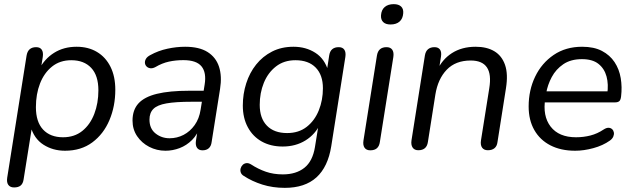

<svg xmlns="http://www.w3.org/2000/svg" viewBox="-20 -722 3071 931"><path d="M48.3 186.9Q29.4 186.9 20.4 174.6Q11.5 162.2 14.9 139.9L108.8 -452.1Q112.2 -473 123.8 -483.1Q135.5 -493.3 155.3 -493.3Q174.3 -493.3 182.5 -480.9Q190.8 -468.5 187.4 -445.7L175.2 -369.6L168.4 -383.7Q195.4 -436.4 242.2 -465.8Q289.1 -495.3 351.4 -495.3Q408 -495.3 450.3 -470.1Q492.6 -444.8 515.8 -398.1Q539.1 -351.4 539.1 -286.9Q539.1 -206.6 510.6 -139.4Q482.2 -72.1 427.7 -31.6Q373.3 8.9 295.2 8.9Q236.6 8.9 190.7 -20.4Q144.8 -49.8 127.8 -110.3H135.7L94.4 148.1Q91.5 168 80.4 177.4Q69.2 186.9 48.3 186.9ZM285.5 -56.4Q341 -56.4 379.1 -87.1Q417.3 -117.9 437.2 -169.8Q457.1 -221.7 457.1 -284.1Q457.1 -355.8 422.2 -392.9Q387.4 -430 325.7 -430Q270.6 -430 232.3 -399.2Q193.9 -368.4 174 -317Q154.1 -265.7 154.1 -202.2Q154.1 -131 188.9 -93.7Q223.8 -56.4 285.5 -56.4Z M782.4 8.9Q740 8.9 703.5 -10Q667.1 -28.9 644.8 -61.8Q622.6 -94.8 622.6 -137.3Q622.6 -188.8 651.3 -220.5Q680.1 -252.2 741.1 -267.1Q802.1 -282 897.6 -282H978.1L969.8 -228.6H908.9Q831.9 -228.6 787.3 -220.7Q742.8 -212.9 723.8 -193.9Q704.8 -174.9 704.8 -142.1Q704.8 -98.1 734.2 -74.9Q763.5 -51.6 802.3 -51.6Q838.5 -51.6 870.1 -68Q901.7 -84.4 923.9 -115.5Q946.1 -146.6 952.7 -190.1L972.3 -311.7Q981.8 -369.8 957.2 -400.1Q932.6 -430.4 869.2 -430.4Q832.5 -430.4 799.1 -423.2Q765.7 -415.9 733.2 -396.6Q720.1 -389.7 709 -391.1Q698 -392.5 690.9 -399.5Q683.8 -406.6 682.8 -416.6Q681.8 -426.6 687.8 -436.9Q693.9 -447.2 709 -455Q747.3 -476.2 791.5 -485.7Q835.6 -495.3 877.8 -495.3Q946.2 -495.3 986.6 -469.7Q1027.1 -444.2 1042.1 -398.2Q1057 -352.1 1047 -290.3L1006.2 -33.3Q1003.8 -13.5 992.4 -3.3Q981 6.9 962 6.9Q944.1 6.9 935.6 -5Q927.1 -16.9 930 -38.7L942.7 -119.8L951.3 -110.4Q937.8 -69.8 911.2 -43.2Q884.7 -16.7 851 -3.9Q817.4 8.9 782.4 8.9Z M1361 188.9Q1302.6 188.9 1252.3 173.1Q1202 157.2 1162 131Q1150.8 124.2 1147.5 114.2Q1144.1 104.2 1146.9 94.4Q1149.6 84.7 1156.7 77.6Q1163.8 70.6 1174.3 69.1Q1184.8 67.7 1196.9 75Q1232.1 97.9 1269.1 110.7Q1306.2 123.6 1351.5 123.6Q1415.8 123.6 1456 91.6Q1496.1 59.6 1507.2 -8.9L1525.8 -124.1L1533.8 -123.1Q1509.3 -70.9 1461.5 -41.2Q1413.6 -11.5 1350.8 -11.5Q1292.8 -11.5 1249.4 -35.7Q1205.9 -60 1181.7 -105Q1157.4 -149.9 1157.4 -210.3Q1157.4 -266.3 1173.9 -317.8Q1190.3 -369.2 1222 -409Q1253.7 -448.8 1299.2 -472Q1344.7 -495.3 1403.2 -495.3Q1463.4 -495.3 1509.2 -465.9Q1555.1 -436.5 1572.1 -376.1L1562.3 -362.9L1576.4 -454Q1579.8 -474.4 1591.5 -483.8Q1603.1 -493.3 1622.5 -493.3Q1641.4 -493.3 1649.7 -480.9Q1658 -468.5 1654.6 -445.7L1586.3 -13.3Q1570.3 87.5 1514.3 138.2Q1458.4 188.9 1361 188.9ZM1372.3 -76.8Q1428.8 -76.8 1467.4 -107.1Q1506 -137.3 1525.9 -187Q1545.8 -236.6 1545.8 -294.1Q1545.8 -358.3 1511 -394.1Q1476.1 -430 1412.5 -430Q1357 -430 1318.1 -399.7Q1279.3 -369.4 1259.3 -320.3Q1239.4 -271.1 1239.4 -213.6Q1239.4 -148.4 1274.3 -112.6Q1309.1 -76.8 1372.3 -76.8Z M1775.4 6.9Q1756.5 6.9 1747.7 -5.7Q1739 -18.3 1742.4 -40.6L1807.8 -453Q1811.2 -473.4 1822.8 -483.4Q1834.5 -493.3 1854.3 -493.3Q1873.3 -493.3 1882 -480.9Q1890.7 -468.5 1887.3 -445.7L1821.9 -33.3Q1819.1 -13.5 1807.7 -3.3Q1796.3 6.9 1775.4 6.9ZM1873.5 -603.3Q1850.1 -603.3 1838.1 -615Q1826.1 -626.8 1827.5 -647.8Q1829.4 -674.3 1845.6 -688.1Q1861.8 -701.9 1889.2 -701.9Q1912.6 -701.9 1924.8 -690.5Q1937.1 -679 1935.2 -657.5Q1933.3 -631.4 1917.4 -617.4Q1901.4 -603.3 1873.5 -603.3Z M2008.4 6.5Q1989.5 6.5 1980.7 -6.7Q1972 -19.8 1975.4 -42.1L2040.3 -453Q2043.7 -473.4 2055.6 -483.4Q2067.5 -493.3 2086.9 -493.3Q2104.8 -493.3 2113.3 -481.9Q2121.8 -470.4 2118.4 -448.1L2105.2 -364.5L2097.5 -376.2Q2122.5 -432.9 2170.8 -464.1Q2219.2 -495.3 2286.4 -495.3Q2340.4 -495.3 2376.9 -473.6Q2413.4 -451.8 2428.9 -407.4Q2444.4 -362.9 2433.4 -294.1L2392.2 -32.7Q2389.8 -13.4 2377.9 -3.5Q2366 6.5 2345.6 6.5Q2326.7 6.5 2317.7 -6.1Q2308.8 -18.7 2312.2 -41.1L2352.4 -293.7Q2363.6 -361.9 2341 -395.2Q2318.5 -428.6 2262.4 -428.6Q2189.1 -428.6 2146.2 -383.9Q2103.3 -339.2 2091.1 -263.5L2054.9 -33.8Q2049.1 6.5 2008.4 6.5Z M2768.9 8.9Q2699.7 8.9 2648.9 -17.2Q2598.1 -43.4 2570.8 -91.6Q2543.4 -139.7 2543.4 -205.6Q2543.4 -285 2575 -350.5Q2606.6 -416.1 2664.9 -455.7Q2723.3 -495.3 2802.8 -495.3Q2860.1 -495.3 2898.7 -475.1Q2937.3 -454.9 2960 -420.7Q2982.7 -386.5 2989.9 -343.1Q2997.1 -299.7 2991.6 -254.3Q2989.6 -237 2982.7 -231.3Q2975.8 -225.5 2961.4 -225.5H2605.8L2613.7 -279H2942.4L2924.4 -265.6Q2931.4 -313 2921.1 -351.1Q2910.8 -389.3 2882 -412.2Q2853.3 -435.2 2801.8 -435.2Q2747.7 -435.2 2711.6 -410.7Q2675.6 -386.2 2655.4 -348.3Q2635.2 -310.5 2628.1 -269.2L2624.2 -245.1Q2610.1 -159.9 2650 -108.1Q2690 -56.4 2773 -56.4Q2809.4 -56.4 2843 -65Q2876.6 -73.6 2906.8 -93.9Q2920.5 -102.8 2931 -102.4Q2941.6 -101.9 2948.2 -95.6Q2954.9 -89.3 2956.6 -79.8Q2958.3 -70.2 2953.7 -59.4Q2949 -48.7 2937.3 -40.3Q2903.3 -16.2 2857.2 -3.7Q2811 8.9 2768.9 8.9Z"/></svg>

Font: Nunito ExtraLight
Style: Italic
Weight: 200
Italic angle: -9°
Designer: Vernon Adams
Foundry: Vernon Adams
Version: Version 3.602